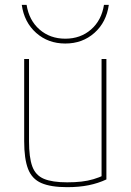

<svg xmlns="http://www.w3.org/2000/svg" viewBox="-20 -764 540 794"><path d="M258 10Q190 10 151 -7Q112 -24 96 -65.5Q80 -107 80 -180V-520H100V-180Q100 -113 113.5 -76Q127 -39 161.5 -24.5Q196 -10 258 -10Q290 -10 316.5 -13Q343 -16 366.5 -23Q390 -30 411 -40L400 -26V-520H420V-22Q386 -6 346.5 2Q307 10 258 10ZM250 -584Q179 -584 129.5 -628Q80 -672 70 -744H90Q100 -680 143.5 -642Q187 -604 250 -604Q313 -604 356.5 -642Q400 -680 410 -744H430Q420 -672 370.5 -628Q321 -584 250 -584Z"/></svg>

Font: M PLUS Code Latin Thin
Style: Regular
Weight: 250
Designer: Coji Morishita
Foundry: UNDERFOREST DESIGN
Version: Version 1.002; ttfautohint (v1.8.3)